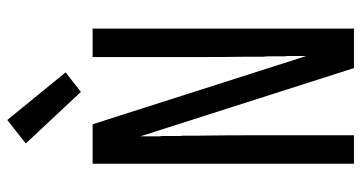

<svg xmlns="http://www.w3.org/2000/svg" viewBox="-258 -758 1015 540"><g transform="rotate(-90 250.0 -487.5)"><path d="M60 0V-735H94H171L363 -134Q363 -160 363 -186L362 -196V-201V-211V-221V-245L361 -255V-260V-270V-289V-299Q360 -367 360 -436V-735H440V0H406H329L137 -601Q137 -575 137 -549L138 -539V-534V-524V-514V-490L139 -480V-475V-465V-446V-436Q140 -368 140 -299V0ZM262 -768 117 -923 183 -975 317 -811Z"/></g></svg>

Font: Iosevka SS01
Style: Regular
Weight: 400
Monospace: yes
Designer: Belleve Invis
Foundry: Belleve Invis
Version: 2.3.3; ttfautohint (v1.8.3)